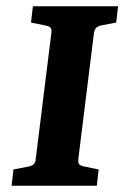

<svg xmlns="http://www.w3.org/2000/svg" viewBox="-20 -593 397 613"><path d="M17 0 23 -52 70 -61Q81 -63 87 -68Q93 -73 94 -85L144 -488Q146 -501 140.5 -505.5Q135 -510 123 -512L79 -521L85 -573H357L351 -521L304 -512Q294 -510 288 -505Q282 -500 280 -488L230 -85Q229 -72 234 -67.5Q239 -63 251 -61L295 -52L289 0Z"/></svg>

Font: Yrsa
Style: Italic
Weight: 400
Italic angle: -7.10001°
Designer: Anna Giedrys (Yrsa+Rasa design), David Brezina (Yrsa art-direction, Rasa art-direction, design)
Foundry: Rosetta Type Foundry
Version: Version 2.004